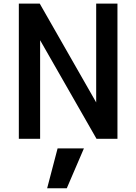

<svg xmlns="http://www.w3.org/2000/svg" viewBox="-20 -751 734 1040"><path d="M235.4 268.6 292 52.7H434.6L341.8 268.6ZM82 1V-731.4H195.3L501 -196.3V-731.4H616.2V1H502.9L197.3 -533.2V1Z"/></svg>

Font: Gen Shin Gothic Medium
Style: Regular
Weight: 500
Designer: [Source Han Sans]
Ryoko NISHIZUKA  (kana & ideographs); Paul D. Hunt (Latin, Greek & Cyrillic); Wenlong ZHANG  (bopomofo
Version: Version 1.002.20150607